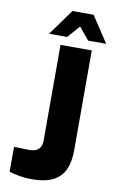

<svg xmlns="http://www.w3.org/2000/svg" viewBox="-102 -988 626 1046"><g transform="rotate(10 211.5 -464.5)"><path d="M151 6Q116 6 82.5 0Q49 -6 26 -13V-151Q46 -151 68 -150Q90 -149 110 -149Q134 -149 149.5 -156.5Q165 -164 172 -178.5Q179 -193 179 -215V-742H352V-189Q352 -125 332 -81.5Q312 -38 267.5 -16Q223 6 151 6ZM107 -791 211 -935H328L423 -791H323L267 -859L207 -791Z"/></g></svg>

Font: Exo Thin ExtraBold
Style: Regular
Weight: 800
Version: Version 2.000